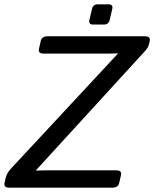

<svg xmlns="http://www.w3.org/2000/svg" viewBox="-43 -868 713 888"><path d="M387.7 -754.4Q365.7 -754.4 370.6 -776.4L382.3 -826.2Q387.2 -848.1 409.2 -848.1H459Q481 -848.1 476.1 -826.2L464.4 -776.4Q459.5 -754.4 437.5 -754.4ZM0 0Q-26.9 0 -22 -22L-16.6 -45.4Q-11.7 -67.4 8.3 -88.9L501.5 -619.1L502 -621.1Q481.9 -620.1 462.4 -620.1H158.7Q132.3 -620.1 137.2 -642.1L145.5 -678.2Q150.4 -700.2 177.2 -700.2H627.4Q654.3 -700.2 649.4 -678.2L646 -663.1Q642.6 -648.4 628.9 -633.3L124 -81.1L123.5 -79.1Q137.2 -80.1 163.1 -80.1H495.1Q521.5 -80.1 516.6 -58.1L508.3 -22Q503.4 0 476.6 0Z"/></svg>

Font: Istok Web
Style: Italic
Weight: 400
Italic angle: -13°
Designer: Andrey V. Panov
Foundry: Andrey V. Panov
Version: Version 1.0.2g